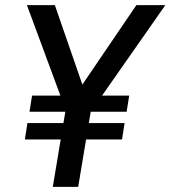

<svg xmlns="http://www.w3.org/2000/svg" viewBox="-20 -729 665 749"><path d="M334 -293 251 -325 512 -709H625ZM186 0 242 -336H341L285 0ZM77 -185 87 -249H466L456 -185ZM95 -293 105 -356H484L474 -293ZM239 -293 85 -709H194L327 -325Z"/></svg>

Font: Figtree Light Medium
Style: Italic
Weight: 500
Italic angle: -9.5°
Version: Version 2.000